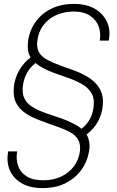

<svg xmlns="http://www.w3.org/2000/svg" viewBox="-20 -732 602 984"><path d="M198 232Q133 232 90 206.5Q47 181 29.5 138.5Q12 96 22 44H68Q61 83 72.5 117Q84 151 116 171.5Q148 192 203 192Q253 192 293.5 173Q334 154 359.5 119.5Q385 85 390 40Q393 4 379.5 -18Q366 -40 338.5 -55Q311 -70 271.5 -83.5Q232 -97 185 -115Q141 -131 109.5 -152.5Q78 -174 62 -206Q46 -238 51 -286Q55 -329 77 -369Q99 -409 137 -438Q127 -453 124 -472Q121 -491 123 -512Q128 -568 158 -613.5Q188 -659 239.5 -685.5Q291 -712 359 -712Q423 -712 466 -687Q509 -662 528.5 -619.5Q548 -577 537 -524H491Q498 -558 487 -592.5Q476 -627 443.5 -650Q411 -673 355 -673Q306 -672 266 -653.5Q226 -635 201 -601Q176 -567 171 -520Q167 -484 181 -462Q195 -440 223 -425Q251 -410 290 -396Q329 -382 375 -365Q417 -348 448 -325Q479 -302 495 -270Q511 -238 507 -192Q503 -148 482.5 -110Q462 -72 424 -43Q434 -24 437.5 -2.5Q441 19 436 46Q427 98 396 140Q365 182 315.5 207Q266 232 198 232ZM398 -72Q425 -93 440.5 -121.5Q456 -150 460 -187Q465 -230 447 -257.5Q429 -285 397.5 -302.5Q366 -320 328.5 -333Q291 -346 255 -359Q222 -372 200 -383.5Q178 -395 162 -409Q135 -388 118 -357.5Q101 -327 97 -289Q93 -253 104.5 -229Q116 -205 139 -189Q162 -173 193 -160.5Q224 -148 258 -137.5Q292 -127 326 -113Q348 -103 365 -94Q382 -85 398 -72Z"/></svg>

Font: DM Sans 20pt ExtraLight
Style: Italic
Weight: 250
Italic angle: -10°
Version: Version 4.004;gftools[0.9.30]